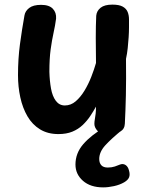

<svg xmlns="http://www.w3.org/2000/svg" viewBox="-20 -569 642 832"><path d="M233 12Q187 12 153.5 -8.5Q120 -29 99 -65Q78 -101 68 -147Q58 -193 58 -243Q58 -314 66.5 -377.5Q75 -441 86 -502Q89 -521 106.5 -534.5Q124 -548 158 -548Q193 -548 209 -531Q225 -514 223 -488Q219 -458 212 -426.5Q205 -395 199.5 -355Q194 -315 194 -258Q195 -219 201 -185.5Q207 -152 222 -132Q237 -112 261 -112Q287 -112 308 -130Q329 -148 346 -176Q363 -204 375.5 -236Q388 -268 396 -296Q395 -353 395 -405.5Q395 -458 397 -501Q399 -522 416 -535.5Q433 -549 467 -549Q496 -549 511.5 -540.5Q527 -532 533 -517.5Q539 -503 539 -485Q539 -471 539 -451Q539 -431 537.5 -408Q536 -385 533.5 -361Q531 -337 526 -314Q527 -223 525.5 -156.5Q524 -90 521 -33Q520 -10 501.5 1Q483 12 450 12Q415 12 402 -2.5Q389 -17 389 -32Q389 -42 391 -52.5Q393 -63 394.5 -76.5Q396 -90 396 -107Q385 -87 371 -66Q357 -45 338 -27Q319 -9 293.5 1.5Q268 12 233 12ZM427 243Q372 243 339.5 214.5Q307 186 307 144Q307 95 340.5 56Q374 17 437 -20H514V-10Q461 33 435.5 61.5Q410 90 410 120Q410 137 419 147Q428 157 447 157Q464 157 477.5 152.5Q491 148 500 144Q513 139 524 146Q535 153 539 170Q544 187 539.5 199Q535 211 518 221Q499 232 474 237.5Q449 243 427 243Z"/></svg>

Font: Playpen Sans SemiBold
Style: Regular
Weight: 600
Designer: Laura Meseguer, Veronika Burian, José Scaglione
Foundry: TypeTogether
Version: Version 1.001